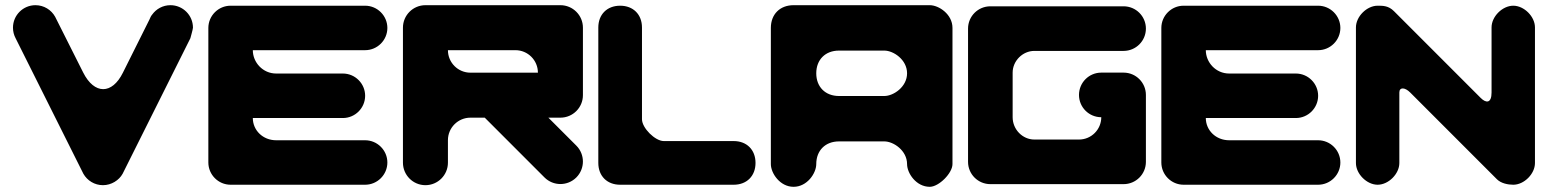

<svg xmlns="http://www.w3.org/2000/svg" viewBox="-20 -714 5966 740"><path d="M40.1 -566.7 301.3 -44.4C316.2 -18.1 344.4 -0.3 376.8 -0.3C409.2 -0.3 438.8 -19.2 452.6 -44.3L713.7 -566.6C713.6 -566.7 723.7 -601.6 723.7 -607.3C723.7 -655.2 684.8 -694 636.9 -694C607.8 -694 582 -679.6 566.3 -657.5C561.9 -652.6 558.7 -645.2 556.2 -639.1L453.6 -433.7C411.9 -349.4 343.8 -349 300.7 -434.3L192.5 -649.4C177.7 -676 149.3 -694 116.7 -694C68.8 -694 30 -655.2 30 -607.3C30 -592.6 33.7 -578.8 40.1 -566.7Z M868.7 -692C821.6 -692 783 -653.4 783 -606.3V-87.7C783 -40.6 821.6 -2 868.7 -2H1387.3C1434.4 -2 1473 -40.6 1473 -87.7C1473 -134.9 1434.4 -173.4 1387.3 -173.4H1044.4C993 -173.4 954.4 -212 954.4 -259.1H1301.6C1348.7 -259.1 1387.3 -297.7 1387.3 -344.9C1387.3 -392 1348.7 -430.6 1301.6 -430.6H1044.4C993 -430.6 954.4 -473.4 954.4 -520.6H1044.4H1387.3C1434.4 -520.6 1473 -559.1 1473 -606.3C1473 -653.4 1434.4 -692 1387.3 -692Z M1966.5 -520.6C2014.4 -520.6 2053.2 -481.8 2053.2 -433.9H1793.1C1745.2 -433.9 1706.4 -472.7 1706.4 -520.6ZM1533 -607.3V-87C1533 -39.2 1571.8 -0.3 1619.7 -0.3C1667.6 -0.3 1706.4 -39.2 1706.4 -87V-173.8C1706.4 -221.6 1745.2 -260.5 1793.1 -260.5H1848.3L2078.6 -30.1C2112.5 3.8 2167.4 3.8 2201.3 -30.1C2235.1 -64 2235.1 -118.9 2201.3 -152.7L2093.5 -260.5H2139.9C2187.8 -260.5 2226.7 -299.3 2226.7 -347.2V-607.3C2226.7 -655.2 2187.8 -694 2139.9 -694H1619.7C1571.8 -694 1533 -655.2 1533 -607.3Z M2370.1 -2H2807.7C2858.2 -2 2891.9 -35.7 2891.9 -86.1C2891.9 -136.6 2858.2 -170.3 2807.7 -170.3H2538.4C2504.8 -170.3 2454.3 -220.8 2454.3 -254.4V-607.9C2454.3 -658.3 2420.6 -692 2370.1 -692C2319.7 -692 2286 -658.3 2286 -607.9V-86.1C2286 -35.7 2319.7 -2 2370.1 -2Z M3126 -81.5C3126 -134 3161 -169 3213.5 -169H3388.5C3423.5 -169 3476 -134 3476 -81.5C3476 -46.5 3511 6 3563.5 6C3598.5 6 3651 -46.5 3651 -81.5V-606.5C3651 -659 3598.5 -694 3563.5 -694H3038.5C2986 -694 2951 -659 2951 -606.5V-81.5C2951 -46.5 2986 6 3038.5 6C3091 6 3126 -46.5 3126 -81.5ZM3388.5 -344H3213.5C3161 -344 3126 -379 3126 -431.5C3126 -484 3161 -519 3213.5 -519H3388.5C3423.5 -519 3476 -484 3476 -431.5C3476 -379 3423.5 -344 3388.5 -344Z M3797 -689.7C3749.5 -689.7 3711 -651.3 3711 -603.8V-90.2C3711 -42.7 3749.5 -4.3 3797 -4.3H4310.5C4358 -4.3 4396.5 -42.7 4396.5 -90.2V-348.1C4396.5 -395.6 4358 -434.1 4310.5 -434.1H4224.5C4177 -434.1 4138.6 -395.6 4138.6 -348.1C4138.6 -300.6 4177 -262.2 4224.5 -262.2C4224.5 -214.7 4186.1 -176.2 4138.6 -176.2H3966.6C3921.4 -176.2 3882.9 -214.7 3882.9 -262.2V-434.1C3882.9 -479.3 3921.4 -517.8 3966.6 -517.8H4310.5C4358 -517.8 4396.5 -556.3 4396.5 -603.8C4396.5 -651.3 4358 -689.7 4310.5 -689.7Z M4541.7 -692C4494.6 -692 4456 -653.4 4456 -606.3V-87.7C4456 -40.6 4494.6 -2 4541.7 -2H5060.3C5107.4 -2 5146 -40.6 5146 -87.7C5146 -134.9 5107.4 -173.4 5060.3 -173.4H4717.4C4666 -173.4 4627.4 -212 4627.4 -259.1H4974.6C5021.7 -259.1 5060.3 -297.7 5060.3 -344.9C5060.3 -392 5021.7 -430.6 4974.6 -430.6H4717.4C4666 -430.6 4627.4 -473.4 4627.4 -520.6H4717.4H5060.3C5107.4 -520.6 5146 -559.1 5146 -606.3C5146 -653.4 5107.4 -692 5060.3 -692Z M5352.4 -671.1C5331.5 -692 5310.5 -692 5289.6 -692C5247.8 -692 5206 -650.2 5206 -608.4V-85.6C5206 -43.8 5247.8 -2 5289.6 -2C5331.5 -2 5373.3 -43.8 5373.3 -85.6V-357.5C5373.3 -378.4 5394.2 -378.4 5415.1 -357.5L5749.6 -22.9C5765 -7.6 5791.5 -2 5812.4 -2C5854.2 -2 5896 -43.8 5896 -85.6V-608.4C5896 -650.2 5854.2 -692 5812.4 -692C5770.5 -692 5728.7 -650.2 5728.7 -608.4V-357.5C5728.7 -315.6 5707.8 -315.6 5686.9 -336.5Z"/></svg>

Font: OpenLukyanov
Style: Regular
Weight: 400
Designer: Michail Lukyanov
Foundry: book-let.ru
Version: Version 2.1